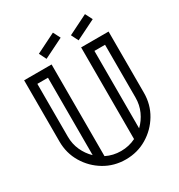

<svg xmlns="http://www.w3.org/2000/svg" viewBox="-193 -964 1021 1094"><g transform="rotate(-30 317.0 -417.0)"><path d="M164.1 -116.2V-625.5H94.2V-277.8Q94.2 -230 113 -188.5Q131.8 -147 164.1 -116.2ZM469.7 -116.2Q502 -147 520.8 -188.5Q539.6 -230 539.6 -277.8V-625.5H469.7ZM316.9 0Q240.2 0 177.2 -37.6Q114.3 -75.2 76.7 -138.2Q39.1 -201.2 39.1 -277.8V-680.7H219.7V-77.6Q264.6 -55.2 316.9 -55.2Q369.1 -55.2 414.1 -77.6V-680.7H594.7V-277.8Q594.7 -201.2 557.1 -138.2Q519.5 -75.2 456.5 -37.6Q393.6 0 316.9 0ZM421.9 -722.7 398.4 -769.5 527.8 -834 551.8 -787.1ZM210.9 -722.7 187.5 -769.5 316.9 -834 340.8 -787.1Z"/></g></svg>

Font: X Company
Style: Regular
Weight: 400
Designer: GGBotNet
Foundry: GGBotNet
Version: 0.90